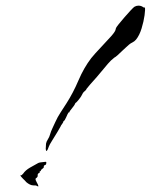

<svg xmlns="http://www.w3.org/2000/svg" viewBox="-20 -640 534 680"><path d="M142 -113 143 -131Q144 -138 149.5 -146.5Q155 -155 157 -163Q160 -174 166 -186.5Q172 -199 176 -208Q184 -226 195 -242.5Q206 -259 216 -275Q239 -311 258 -355.5Q277 -400 303 -434Q316 -450 336.5 -471.5Q357 -493 373.5 -511.5Q390 -530 390 -538Q391 -543 400.5 -554.5Q410 -566 421.5 -579.5Q433 -593 443 -603.5Q453 -614 456 -616Q463 -620 470 -620Q479 -620 485 -616Q491 -612 491 -613L493 -614Q495 -608 492 -586Q489 -564 481.5 -539.5Q474 -515 462 -500Q456 -493 449.5 -490Q443 -487 437 -482L427 -473Q423 -470 414 -461Q405 -452 396.5 -444.5Q388 -437 385 -436Q373 -427 362 -414Q351 -401 336 -383Q323 -367 311 -354Q299 -341 287 -326Q285 -321 281 -318Q277 -315 274 -311L268 -300Q266 -296 258 -286Q250 -276 247 -275Q244 -267 235 -256.5Q226 -246 224 -240V-243L223 -242Q220 -238 214.5 -225Q209 -212 205 -211Q204 -206 200 -201Q196 -196 194 -191Q192 -187 183 -172Q174 -157 164.5 -142Q155 -127 153 -121Q149 -109 146 -106Q143 -103 142 -113ZM116 19Q116 21 112.5 19.5Q109 18 108 17Q108 17 97 16.5Q86 16 73 5Q70 1 61 -7.5Q52 -16 53 -19Q53 -22 56 -19L62 -25Q70 -37 86.5 -46.5Q103 -56 116 -63Q121 -65 128.5 -65.5Q136 -66 142 -67L144 -66Q144 -65 144 -65Q144 -60 143 -58Q142 -56 138.5 -55Q135 -54 135 -49Q135 -47 135 -47Q134 -45 128.5 -41Q123 -37 125 -33Q124 -34 122.5 -34.5Q121 -35 122 -34L121 -35V-32Q121 -28 119 -27.5Q117 -27 115 -25Q113 -23 113.5 -19Q114 -15 112 -13Q111 -11 109 -10Q107 -9 106 -7Q105 -3 110 5.5Q115 14 116 19Z"/></svg>

Font: Cherish
Style: Regular
Weight: 400
Designer: Robert E. Leuschke
Foundry: Robert E. Leuschke
Version: Version 1.005